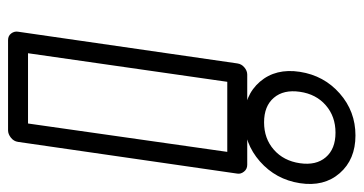

<svg xmlns="http://www.w3.org/2000/svg" viewBox="-234 -648 907 479"><g transform="rotate(90 219.5 -408.5)"><path d="M59.1 0 138.2 -546.9Q139.6 -557.6 148.2 -564.7Q156.7 -571.8 166 -571.8H391.1Q401.9 -571.8 408.2 -563.7Q414.6 -555.7 413.1 -546.9L334 0Q332.5 10.7 323.5 17.8Q314.5 24.9 305.2 24.9H80.1Q69.3 24.9 63.5 17.1Q57.6 9.3 59.1 0ZM112.8 -24.9H288.1L358.9 -522H184.1ZM183.8 -603.5Q149.9 -643.1 159.2 -703.1Q168.5 -763.2 213.1 -802.5Q257.8 -841.8 317.9 -841.8Q377.9 -841.8 412.1 -802.5Q446.3 -763.2 437 -703.1Q427.7 -643.1 382.8 -603.5Q337.9 -564 277.8 -564Q217.8 -564 183.8 -603.5ZM242.7 -767.8Q214.8 -743.7 209 -703.1Q203.1 -662.6 223.9 -638.2Q244.6 -613.8 285.2 -613.8Q325.7 -613.8 353.5 -638.2Q381.3 -662.6 387.2 -703.1Q393.1 -743.7 372.3 -767.8Q351.6 -792 311 -792Q270.5 -792 242.7 -767.8Z"/></g></svg>

Font: Trueno Black Outline
Style: Italic
Weight: 900
Width: 6
Designer: Julieta Ulanovsky
Foundry: Julieta Ulanovsky
Version: Version 3.001b | FøM Fix